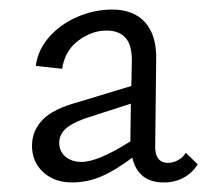

<svg xmlns="http://www.w3.org/2000/svg" viewBox="-20 -685 446 402"><path d="M394 -341Q383 -323 364.5 -313Q346 -303 323 -303Q269 -303 257 -355Q223 -329 193 -316Q163 -303 131 -303Q94 -303 70.5 -324.5Q47 -346 47 -380Q47 -411 69 -434Q91 -457 143 -471L255 -505L256 -554Q257 -589 243.5 -605Q230 -621 203 -621Q172 -621 144 -600Q116 -579 110 -541L55 -547Q59 -580 82.5 -607Q106 -634 141.5 -649.5Q177 -665 215 -665Q260 -665 284 -638Q308 -611 307 -561L305 -383Q303 -344 332 -344Q342 -344 352.5 -349.5Q363 -355 369 -365ZM253 -389V-393L254 -468L158 -437Q128 -426 116 -414Q104 -402 104 -386Q104 -368 117 -357Q130 -346 151 -346Q185 -346 253 -389Z"/></svg>

Font: Ysabeau SC
Style: Regular
Weight: 400
Designer: Christian Thalmann (Catharsis Fonts)
Version: Version 0.003